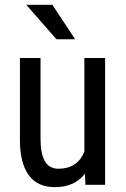

<svg xmlns="http://www.w3.org/2000/svg" viewBox="-20 -770 523 800"><path d="M334 -46.4Q291 9.8 208.5 9.8Q136.7 9.8 100.1 -39.8Q63.5 -89.4 63 -184.1V-528.3H148.9V-190.4Q148.9 -66.9 223.1 -66.9Q301.8 -66.9 331.5 -137.2V-528.3H418V0H335.9ZM293 -606.4H215.3L89.4 -750H198.2Z"/></svg>

Font: TypoPRO Roboto
Style: Regular
Weight: 400
Designer: Google
Version: Version 2.136; 2016